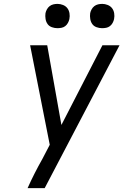

<svg xmlns="http://www.w3.org/2000/svg" viewBox="-20 -968 640 988"><path d="M210 0H122Q139 -38 158 -75.5Q177 -113 198 -150L236 -223L135 -735H223L296 -325L507 -735H595ZM505 -823Q491 -823 477 -828Q463 -833 455 -844Q447 -855 444.5 -870Q442 -885 444 -900Q446 -910 451.5 -920Q457 -930 465.5 -936.5Q474 -943 484.5 -945.5Q495 -948 506 -948Q520 -948 534 -942.5Q548 -937 556.5 -926Q565 -915 567.5 -900Q570 -885 567 -870Q565 -860 559.5 -850Q554 -840 545.5 -833.5Q537 -827 526.5 -825Q516 -823 505 -823ZM275 -823Q261 -823 247 -828Q233 -833 225 -844Q217 -855 214.5 -870Q212 -885 214 -900Q216 -910 221.5 -920Q227 -930 235.5 -936.5Q244 -943 254.5 -945.5Q265 -948 276 -948Q290 -948 304 -942.5Q318 -937 326.5 -926Q335 -915 337.5 -900Q340 -885 337 -870Q335 -860 329.5 -850Q324 -840 315.5 -833.5Q307 -827 296.5 -825Q286 -823 275 -823Z"/></svg>

Font: Iosevka Aile Oblique
Style: Regular
Weight: 400
Italic angle: -9°
Designer: Belleve Invis
Foundry: Belleve Invis
Version: Version 31.1.0; ttfautohint (v1.8.4)